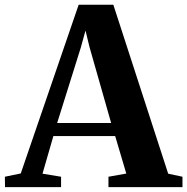

<svg xmlns="http://www.w3.org/2000/svg" viewBox="-52 -766 767 786"><path d="M33 -56 270 -746.5H412L636.5 -55L695 -42.5V0H392V-42.5L465 -55.5L419.5 -209H166.5L122 -55L198 -42.5V0H-31.5L-32 -42.5ZM403 -262.5 314.5 -573 298 -641 279 -572 182 -262.5Z"/></svg>

Font: Merriweather 72pt
Style: Bold
Weight: 700
Version: Version 2.100